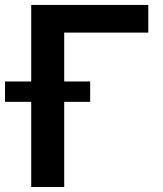

<svg xmlns="http://www.w3.org/2000/svg" viewBox="-53 -747 652 767"><path d="M539.4 -727.3V-616.8H203.5V0H71.7V-727.3ZM-33 -340.2V-421.5H307.2V-340.2Z"/></svg>

Font: Inter Zeller Semi Bold
Style: Regular
Weight: 600
Designer: Rasmus Andersson; Joe Bland
Foundry: zeller
Version: Version 3.015;git-dec3a8cb1